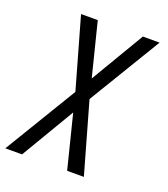

<svg xmlns="http://www.w3.org/2000/svg" viewBox="-179 -617 814 928"><g transform="rotate(20 228.0 -152.5)"><path d="M-44 215 181 -157 78 -520H164L233 -245L396 -520H482L257 -148L360 215H274L205 -60L42 215Z"/></g></svg>

Font: Iosevka Fixed
Style: Italic
Weight: 400
Italic angle: -9°
Monospace: yes
Designer: Belleve Invis
Foundry: Belleve Invis
Version: Version 33.2.4